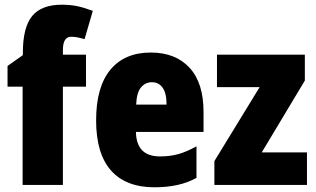

<svg xmlns="http://www.w3.org/2000/svg" viewBox="-20 -785 1342 815"><path d="M345 -417H247V0H76V-417H12V-505L77 -551V-560Q77 -669 116.5 -717Q156 -765 242 -765Q278 -765 307 -759Q336 -753 374 -739L339 -619Q325 -623 311 -626Q297 -629 282 -629Q247 -629 247 -572V-553H345Z M620 -562Q725 -562 784.5 -497.5Q844 -433 844 -310V-225H557Q559 -121 659 -121Q702 -121 737.5 -131Q773 -141 814 -164V-30Q743 10 636 10Q514 10 451 -61.5Q388 -133 388 -274Q388 -416 448.5 -489Q509 -562 620 -562ZM625 -436Q597 -436 578.5 -414Q560 -392 558 -341H687Q687 -389 670.5 -412.5Q654 -436 625 -436Z M1283 0H890V-101L1082 -415H901V-553H1274V-443L1091 -138H1283Z"/></svg>

Font: Noto Sans Malayalam Condensed Black
Style: Regular
Weight: 900
Width: 3
Designer: Jelle Bosma - Monotype Design Team
Foundry: Monotype Imaging Inc.
Version: Version 2.104; ttfautohint (v1.8.4.7-5d5b)